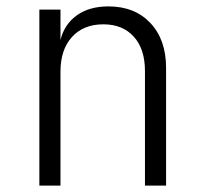

<svg xmlns="http://www.w3.org/2000/svg" viewBox="-20 -580 640 600"><path d="M103 0V-550H169V-455Q181 -504 220 -532Q259 -560 319 -560Q401 -560 450 -508Q499 -456 499 -368V0H433V-358Q433 -427 398 -465.5Q363 -504 303 -504Q241 -504 205 -464.5Q169 -425 169 -356V0Z"/></svg>

Font: JetBrains Mono NL ExtraLight
Style: Regular
Weight: 200
Designer: Philipp Nurullin, Konstantin Bulenkov
Foundry: JetBrains
Version: Version 2.304; ttfautohint (v1.8.4.7-5d5b)